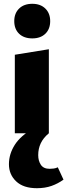

<svg xmlns="http://www.w3.org/2000/svg" viewBox="-20 -701 354 1010"><path d="M58 0V-413L237 -442V0ZM150 -499Q106 -499 80.5 -523.5Q55 -548 55 -590Q55 -631 80.5 -656Q106 -681 150 -681Q193 -681 218.5 -656Q244 -631 244 -590Q244 -548 218.5 -523.5Q193 -499 150 -499ZM174 289Q103 289 65 253Q27 217 27 163Q27 109 58 60.5Q89 12 157 -26L237 0Q208 24 194.5 52.5Q181 81 181 115Q181 145 195 166Q209 187 241 187Q252 187 263 185.5Q274 184 284 179L314 244Q285 265 251 277Q217 289 174 289Z"/></svg>

Font: Ysabeau Infant Black
Style: Regular
Weight: 900
Designer: Christian Thalmann (Catharsis Fonts)
Version: Version 2.001;gftools[0.9.30]; featfreeze: ss01,ss02,lnum